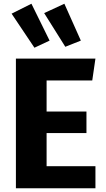

<svg xmlns="http://www.w3.org/2000/svg" viewBox="-20 -1006 566 1026"><path d="M42 -933 164 -751 245 -789 148 -986ZM216 -936 329 -756 412 -789 324 -986ZM65 -693V0H490V-118H229V-295H442V-410H229V-576H473L490 -693Z"/></svg>

Font: Fira Sans
Style: Bold
Weight: 700
Designer: Carrois Corporate & Edenspiekermann AG
Foundry: Carrois Corporate GbR & Edenspiekermann AG
Version: Version 4.203